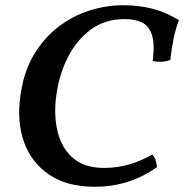

<svg xmlns="http://www.w3.org/2000/svg" viewBox="-20 -705 704 734"><path d="M664 -628Q651 -594 643.5 -556.5Q636 -519 631 -476Q600 -464 564 -472Q572 -538 560.5 -572.5Q549 -607 522 -619.5Q495 -632 456 -632Q381 -632 326.5 -591.5Q272 -551 238.5 -484Q205 -417 195 -338Q185 -263 200.5 -200.5Q216 -138 259.5 -100.5Q303 -63 378 -63Q426 -63 472 -76Q518 -89 562 -114Q571 -105 575 -92.5Q579 -80 580 -66Q526 -28 467 -9.5Q408 9 342 9Q237 9 168.5 -37Q100 -83 72 -161.5Q44 -240 58 -339Q70 -429 108.5 -494Q147 -559 202 -601.5Q257 -644 321.5 -664.5Q386 -685 450 -685Q512 -685 563.5 -671.5Q615 -658 664 -628Z"/></svg>

Font: Vollkorn SemiBold
Style: Italic
Weight: 600
Italic angle: -11°
Designer: Friedrich Althausen
Foundry: Friedrich Althausen
Version: Version 5.000